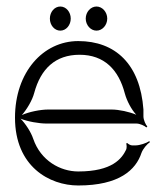

<svg xmlns="http://www.w3.org/2000/svg" viewBox="-20 -558 494 589"><path d="M47 -205C62 -222 79 -250 85 -273C105 -347 150 -390 224 -390C300 -390 344 -344 363 -271C369 -249 383 -222 398 -206C377 -215 345 -222 322 -222H128C104 -222 69 -215 47 -205ZM26 -197C26 -47 132 11 220 11C346 11 397 -37 414 -89C419 -102 431 -116 440 -122L438 -125C429 -119 409 -112 396 -112H385C381 -112 373 -116 371 -119L367 -118C369 -114 369 -103 367 -99C354 -72 325 -32 220 -32C165 -32 105 -65 82 -132C75 -153 58 -179 43 -194C65 -185 100 -179 123 -179H399C409 -179 424 -172 429 -167L432 -170C427 -175 420 -190 420 -201V-222C410 -361 334 -432 220 -432C112 -432 26 -336 26 -197ZM133 -501C133 -481 147 -464 165 -464C183 -464 197 -481 197 -501C197 -521 183 -538 165 -538C147 -538 133 -521 133 -501ZM243 -501C243 -481 258 -464 276 -464C294 -464 309 -481 309 -501C309 -521 294 -538 276 -538C258 -538 243 -521 243 -501Z"/></svg>

Font: Armata Saber
Style: Rg
Weight: 400
Designer: Jasper
Foundry: Cannot Into Space Fonts
Version: Version 0.970